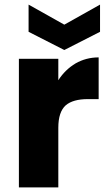

<svg xmlns="http://www.w3.org/2000/svg" viewBox="-20 -813 468 833"><path d="M233 -465C233 -465 233 -558 233 -558C233 -558 62 -558 62 -558C62 -558 62 0 62 0C62 0 233 0 233 0C233 0 233 -259 233 -259C233 -259 233 -259 233 -259C233 -305 244 -337 265 -356C286 -374 318 -383 361 -383C361 -383 408 -383 408 -383C408 -383 408 -564 408 -564C408 -564 408 -564 408 -564C371 -564 338 -555 308 -538C278 -520 253 -496 233 -465ZM414 -793C414 -793 259 -706 259 -706C259 -706 104 -793 104 -793C104 -793 104 -675 104 -675C104 -675 259 -596 259 -596C259 -596 414 -675 414 -675C414 -675 414 -793 414 -793Z"/></svg>

Font: Girnar Poppins
Style: Bold
Weight: 500
Designer: Ninad Kale (Devanagari), Jonny Pinhorn (Latin)
Foundry: Indian Type Foundry
Version: ""